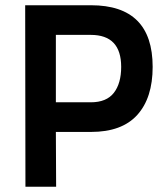

<svg xmlns="http://www.w3.org/2000/svg" viewBox="-20 -712 637 732"><path d="M193 -209 194 0H77L76 -692H327Q562 -692 562 -457Q562 -339 503.5 -274Q445 -209 327 -209ZM326 -322Q386 -322 414 -358Q442 -394 442 -457Q442 -579 326 -579H193V-322Z"/></svg>

Font: Panefresco 800wt
Style: Regular
Weight: 800
Designer: Campivisivi
Foundry: Campivisivi & Chank Co
Version: Version 1.001